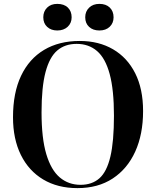

<svg xmlns="http://www.w3.org/2000/svg" viewBox="-20 -955 803 989"><path d="M379 14Q277 14 202.5 -30.5Q128 -75 87.5 -157Q47 -239 47 -351Q47 -477 88.5 -564.5Q130 -652 207 -698Q284 -744 391 -744Q489 -744 562.5 -701Q636 -658 676.5 -577.5Q717 -497 717 -383Q717 -263 676.5 -174Q636 -85 560.5 -35.5Q485 14 379 14ZM395 -3Q454 -3 492 -36.5Q530 -70 548.5 -148Q567 -226 567 -359Q567 -492 545 -573.5Q523 -655 480 -692Q437 -729 375 -729Q315 -729 275 -695Q235 -661 214.5 -583.5Q194 -506 194 -376Q194 -243 218.5 -161Q243 -79 288 -41Q333 -3 395 -3ZM492 -798Q459 -798 439 -816.5Q419 -835 419 -866Q419 -896 439 -915.5Q459 -935 492 -935Q526 -935 545.5 -916Q565 -897 565 -866Q565 -836 545 -817Q525 -798 492 -798ZM275 -798Q243 -798 223 -816.5Q203 -835 203 -866Q203 -896 222.5 -915.5Q242 -935 275 -935Q310 -935 329.5 -916Q349 -897 349 -866Q349 -836 328.5 -817Q308 -798 275 -798Z"/></svg>

Font: Literata 72pt SemiBold
Style: Regular
Weight: 600
Designer: Latin by Veronika Burian and Jose Scaglione. Greek by Irene Vlachou. Cyrillic by Vera Evstafieva.
Foundry: TypeTogether
Version: Version 3.002